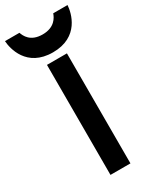

<svg xmlns="http://www.w3.org/2000/svg" viewBox="-293 -994 864 1058"><g transform="rotate(-30 139.0 -464.5)"><path d="M202 -700H75V0H202ZM338 -929H247C239 -906 216 -857 139 -857C61 -857 40 -906 32 -929H-60C-57 -881 -28 -743 139 -743C306 -743 335 -881 338 -929Z"/></g></svg>

Font: Audiowide
Style: Regular
Weight: 400
Designer: Astigmatic (AOETI)
Foundry: Astigmatic (AOETI)
Version: Version 1.002